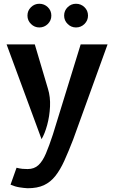

<svg xmlns="http://www.w3.org/2000/svg" viewBox="-20 -753 640 1021"><path d="M127 248Q107 247 83.5 243.2Q60 239.5 36 229L68 139Q85.5 143.5 99.2 144.8Q113 146 127 146Q162 146 184.5 125Q207 104 224.2 63.2Q241.5 22.5 261 -37L409 -517H552L369 -11Q344 53.5 322 102Q300 150.5 274.2 183Q248.5 215.5 213.5 231.8Q178.5 248 127 248ZM201 -13 15 -517H165L235 -281Q248.5 -237.5 246 -186Q243.5 -134.5 230.8 -88Q218 -41.5 201 -13ZM189 -607Q163.5 -607 144.8 -625.5Q126 -644 126 -670Q126 -696.5 144.8 -714.8Q163.5 -733 189 -733Q215.5 -733 234.2 -714.8Q253 -696.5 253 -670Q253 -644 234.2 -625.5Q215.5 -607 189 -607ZM384 -607Q358.5 -607 339.8 -625.5Q321 -644 321 -670Q321 -696.5 339.8 -714.8Q358.5 -733 384 -733Q410.5 -733 429.2 -714.8Q448 -696.5 448 -670Q448 -644 429.2 -625.5Q410.5 -607 384 -607Z"/></svg>

Font: Expletus Sans
Style: Bold
Weight: 700
Version: Version 7.500